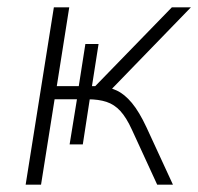

<svg xmlns="http://www.w3.org/2000/svg" viewBox="-20 -504 541 524"><path d="M50 0 127 -484H169L135 -269H195L213 -384H249L231 -269H240L449 -484H501L280 -256L253 -268Q277 -267 298.5 -257Q320 -247 340 -223Q360 -199 380 -156L452 0H409L340 -150Q325 -183 308.5 -201Q292 -219 270.5 -226Q249 -233 220 -233H214L226 -240L206 -110H170L190 -233H129L92 0Z"/></svg>

Font: Nunito Sans 12pt ExtraLight
Style: Italic
Weight: 200
Italic angle: -9°
Designer: Vernon Adams
Foundry: Vernon Adams
Version: Version 3.101;gftools[0.9.27]